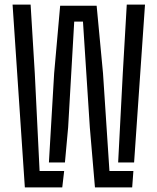

<svg xmlns="http://www.w3.org/2000/svg" viewBox="-20 -820 689 840"><path d="M395.4 0 373 -262.5 343 -725.5H304.7L278.1 -262.5L264.1 -109.3H194L216.9 -499.2L243.2 -795H402.8L430.7 -499.2L458.8 -71.9H563.6L558.3 0ZM88.7 0 35 -800H113.9L132.2 -499.2L153.2 -71.9H260.7L252.4 0ZM496.9 -109.3 517.2 -499.2 534.6 -800H614.4L566.7 -109.3Z"/></svg>

Font: Big Shoulders Stencil Text Thin
Style: Regular
Weight: 100
Designer: Patric King
Foundry: XO Type Co
Version: Version 2.001